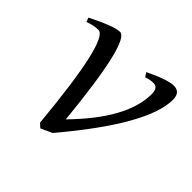

<svg xmlns="http://www.w3.org/2000/svg" viewBox="-128 -610 749 749"><g transform="rotate(45 246.5 -236.0)"><path d="M182.6 7.3 166 -7.8Q127 -424.8 71.3 -424.8Q44.9 -424.8 16.1 -413.1L9.8 -431.2Q105.5 -479 136.2 -479Q189.5 -479 228 -87.9Q395.5 -258.8 395.5 -394.5Q395.5 -430.2 369.6 -430.2Q351.6 -430.2 330.6 -422.9L319.8 -440.4Q399.9 -479 433.1 -479Q469.7 -479 469.7 -437.5Q469.7 -299.3 229.5 -14.2Z"/></g></svg>

Font: Kelvinch
Style: Italic
Weight: 400
Italic angle: -10°
Designer: Paul James Miller
Foundry: High-Logic / Made with FontCreator
Version: Version 3.40;July 22, 2017;FontCreator 11.0.0.2388 64-bit